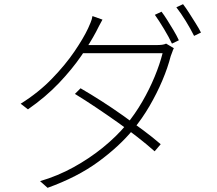

<svg xmlns="http://www.w3.org/2000/svg" viewBox="-20 -850 1040 920"><path d="M754 -794Q767 -777 782 -753Q797 -729 812 -704Q827 -679 837 -657L804 -641Q790 -671 766 -711Q742 -751 722 -779ZM857 -830Q871 -812 886.5 -787.5Q902 -763 917.5 -738.5Q933 -714 943 -694L910 -678Q893 -712 870 -749.5Q847 -787 825 -815ZM366 -427Q416 -398 467.5 -365Q519 -332 569 -296.5Q619 -261 665.5 -226.5Q712 -192 750 -159L721 -125Q685 -157 639 -193Q593 -229 542 -265Q491 -301 439.5 -335.5Q388 -370 339 -400ZM813 -619Q809 -612 805 -599.5Q801 -587 798 -581Q784 -526 758 -464.5Q732 -403 696.5 -342Q661 -281 617 -228Q551 -148 450.5 -74.5Q350 -1 208 50L172 18Q257 -7 333 -49Q409 -91 473 -143Q537 -195 584 -251Q627 -303 661.5 -362.5Q696 -422 721 -482.5Q746 -543 759 -595H362L383 -634H727Q745 -634 756.5 -635.5Q768 -637 776 -641ZM471 -756Q463 -742 454.5 -725.5Q446 -709 440 -697Q413 -646 369.5 -582.5Q326 -519 263 -452.5Q200 -386 114 -326L79 -353Q164 -406 228.5 -472.5Q293 -539 336.5 -603Q380 -667 402 -714Q406 -723 413.5 -740.5Q421 -758 423 -773Z"/></svg>

Font: Noto Sans JP ExtraLight
Style: Regular
Weight: 250
Designer: Ryoko NISHIZUKA  (kana, bopomofo & ideographs); Paul D. Hunt (Latin, Greek & Cyrillic); Sandoll Communications , Soo-you
Foundry: Adobe
Version: Version 2.004-H2;hotconv 1.0.118;makeotfexe 2.5.65603